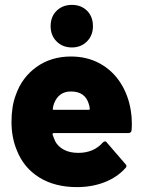

<svg xmlns="http://www.w3.org/2000/svg" viewBox="-20 -757 586 785"><path d="M519 -252Q519 -234 518 -225Q517 -213 505 -213H200Q198 -213 196 -211.5Q194 -210 195 -207Q198 -197 206 -179Q217 -158 241 -145Q265 -132 300 -132Q363 -132 400 -174Q405 -179 409 -179Q414 -179 417 -174L493 -86Q497 -83 497 -78Q497 -74 493 -70Q459 -32 407.5 -12Q356 8 295 8Q204 8 140.5 -31.5Q77 -71 49 -142Q27 -195 27 -258Q27 -322 44 -367Q69 -440 129 -483Q189 -526 270 -526Q336 -526 388 -497.5Q440 -469 472.5 -418.5Q505 -368 515 -304Q519 -281 519 -252ZM201 -334Q197 -323 196 -313Q194 -308 200 -308H343Q347 -308 347 -312Q347 -320 343 -332Q328 -383 270 -383Q220 -383 201 -334ZM187 -650Q187 -689 211.5 -713Q236 -737 274 -737Q312 -737 336 -713Q360 -689 360 -650Q360 -612 335.5 -587.5Q311 -563 274 -563Q236 -563 211.5 -587.5Q187 -612 187 -650Z"/></svg>

Font: BARLOWEXTRABOLD
Style: Regular
Weight: 800
Designer: Jeremy Tribby
Foundry: Tribby Type
Version: Version 1.422